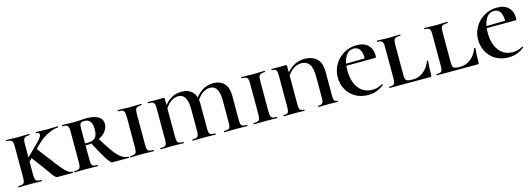

<svg xmlns="http://www.w3.org/2000/svg" viewBox="-2 -1152 5064 1835"><g transform="rotate(-15 2530.0 -234.5)"><path d="M30 -12Q59 -12 72.5 -17Q86 -22 91 -36.5Q96 -51 96 -81V-387Q96 -417 91 -431Q86 -445 72.5 -450.5Q59 -456 32 -456Q29 -456 29 -462Q29 -468 32 -468L80 -467Q120 -465 145 -465Q172 -465 212 -467L260 -468Q262 -468 262 -462Q262 -456 260 -456Q220 -456 207.5 -442Q195 -428 195 -385V-81Q195 -51 200 -37Q205 -23 218.5 -17.5Q232 -12 260 -12Q262 -12 262 -6Q262 0 260 0Q229 0 212 -1L145 -2L80 -1Q62 0 30 0Q28 0 28 -6Q28 -12 30 -12ZM292 -145 216 -246 288 -315 377 -198Q440 -114 472.5 -76Q505 -38 525 -25Q545 -12 567 -12Q570 -12 570 -6Q570 0 567 0H434Q428 0 412 0.5Q396 1 361.5 -48.5Q327 -98 292 -145ZM358 -437Q358 -456 327 -456Q325 -456 325 -462Q325 -468 327 -468L369 -467Q407 -465 440 -465Q483 -465 517 -467Q527 -468 540 -468Q543 -468 543 -462Q543 -456 540 -456Q501 -456 441 -427Q381 -398 339 -356L161 -178L127 -184L316 -372Q358 -414 358 -437Z M814 0Q784 0 767 -1L699 -2L634 -1Q616 0 584 0Q582 0 582 -6Q582 -12 584 -12Q612 -12 625 -17Q638 -22 643 -36.5Q648 -51 648 -81V-387Q648 -417 643.5 -431Q639 -445 626 -450.5Q613 -456 586 -456Q583 -456 583 -462Q583 -468 586 -468L635 -467Q675 -465 699 -465Q718 -465 734 -466Q750 -467 762 -468Q795 -471 824 -471Q902 -471 943 -446Q984 -421 984 -374Q984 -333 955.5 -298Q927 -263 877.5 -242.5Q828 -222 769 -222Q737 -222 714 -226L713 -248Q738 -241 776 -241Q833 -241 855 -267.5Q877 -294 877 -347Q877 -451 801 -451Q780 -451 770 -446Q760 -441 756 -427.5Q752 -414 752 -385V-81Q752 -50 756.5 -36Q761 -22 773.5 -17Q786 -12 814 -12Q816 -12 816 -6Q816 0 814 0ZM1120 0H956Q941 0 901 -62.5Q861 -125 807 -232L887 -253Q942 -160 981.5 -108Q1021 -56 1053.5 -34Q1086 -12 1120 -12Q1123 -12 1123 -6Q1123 0 1120 0Z M1368 -12Q1370 -12 1370 -6Q1370 0 1368 0Q1337 0 1320 -1L1252 -2L1187 -1Q1169 0 1137 0Q1135 0 1135 -6Q1135 -12 1137 -12Q1166 -12 1179.5 -17Q1193 -22 1198 -36.5Q1203 -51 1203 -81V-387Q1203 -417 1198 -431Q1193 -445 1179.5 -450.5Q1166 -456 1137 -456Q1135 -456 1135 -462Q1135 -468 1137 -468L1187 -467Q1227 -465 1252 -465Q1279 -465 1321 -467L1368 -468Q1370 -468 1370 -462Q1370 -456 1368 -456Q1340 -456 1326.5 -450Q1313 -444 1308 -429.5Q1303 -415 1303 -385V-81Q1303 -51 1308 -36.5Q1313 -22 1326 -17Q1339 -12 1368 -12Z M2066 -12Q2094 -12 2107 -17Q2120 -22 2125 -36.5Q2130 -51 2130 -81V-295Q2130 -370 2109 -408Q2088 -446 2043 -446Q1998 -446 1959 -414.5Q1920 -383 1892 -327L1874 -339Q1915 -411 1967.5 -446Q2020 -481 2080 -481Q2152 -481 2190.5 -439.5Q2229 -398 2229 -325V-81Q2229 -51 2233.5 -36.5Q2238 -22 2251.5 -17Q2265 -12 2293 -12Q2295 -12 2295 -6Q2295 0 2293 0Q2264 0 2247 -1L2178 -2L2112 -1Q2095 0 2066 0Q2063 0 2063 -6Q2063 -12 2066 -12ZM1753 -12Q1781 -12 1794 -17.5Q1807 -23 1812 -37Q1817 -51 1817 -81V-295Q1817 -369 1795 -408Q1773 -447 1729 -447Q1642 -447 1578 -327L1561 -339Q1598 -406 1650.5 -443.5Q1703 -481 1767 -481Q1839 -481 1877 -439.5Q1915 -398 1915 -325V-81Q1915 -51 1919.5 -36.5Q1924 -22 1937.5 -17Q1951 -12 1979 -12Q1982 -12 1982 -6Q1982 0 1979 0Q1950 0 1933 -1L1865 -2L1799 -1Q1782 0 1753 0Q1750 0 1750 -6Q1750 -12 1753 -12ZM1437 -12Q1465 -12 1478 -17Q1491 -22 1495.5 -36.5Q1500 -51 1500 -81V-387Q1500 -417 1495.5 -431Q1491 -445 1477 -450.5Q1463 -456 1434 -456Q1432 -456 1432 -462Q1432 -468 1434 -468L1535 -467L1581 -468Q1593 -468 1596 -464.5Q1599 -461 1599 -449V-81Q1599 -51 1604 -36.5Q1609 -22 1622 -17Q1635 -12 1664 -12Q1666 -12 1666 -6Q1666 0 1664 0Q1635 0 1618 -1L1549 -2L1483 -1Q1466 0 1437 0Q1434 0 1434 -6Q1434 -12 1437 -12Z M2589 -12Q2591 -12 2591 -6Q2591 0 2589 0Q2558 0 2541 -1L2473 -2L2408 -1Q2390 0 2358 0Q2356 0 2356 -6Q2356 -12 2358 -12Q2387 -12 2400.5 -17Q2414 -22 2419 -36.5Q2424 -51 2424 -81V-387Q2424 -417 2419 -431Q2414 -445 2400.5 -450.5Q2387 -456 2358 -456Q2356 -456 2356 -462Q2356 -468 2358 -468L2408 -467Q2448 -465 2473 -465Q2500 -465 2542 -467L2589 -468Q2591 -468 2591 -462Q2591 -456 2589 -456Q2561 -456 2547.5 -450Q2534 -444 2529 -429.5Q2524 -415 2524 -385V-81Q2524 -51 2529 -36.5Q2534 -22 2547 -17Q2560 -12 2589 -12Z M2859 -12Q2861 -12 2861 -6Q2861 0 2859 0Q2830 0 2813 -1L2755 -2L2700 -1Q2684 0 2655 0Q2653 0 2653 -6Q2653 -12 2655 -12Q2678 -12 2689.5 -17Q2701 -22 2705 -36.5Q2709 -51 2709 -81V-387Q2709 -417 2705 -431Q2701 -445 2690.5 -450.5Q2680 -456 2658 -456Q2655 -456 2655 -462Q2655 -468 2658 -468L2723 -467L2790 -468Q2802 -468 2805.5 -464.5Q2809 -461 2809 -449V-83Q2809 -53 2812.5 -38.5Q2816 -24 2826.5 -18Q2837 -12 2859 -12ZM2988 -480Q3058 -480 3104 -440.5Q3150 -401 3150 -305V-81Q3150 -51 3153 -36.5Q3156 -22 3164 -17Q3172 -12 3189 -12Q3191 -12 3191 -6Q3191 0 3189 0Q3164 0 3150 -1L3098 -2L3038 -1Q3023 0 2998 0Q2996 0 2996 -6Q2996 -12 2998 -12Q3021 -12 3032 -18Q3043 -24 3047 -38.5Q3051 -53 3051 -83V-282Q3051 -376 3023.5 -411.5Q2996 -447 2948 -447Q2902 -447 2862.5 -419Q2823 -391 2788 -327L2771 -343Q2816 -413 2869 -446.5Q2922 -480 2988 -480Z M3248 -226Q3248 -295 3282 -352.5Q3316 -410 3374 -443.5Q3432 -477 3500 -477Q3574 -477 3613 -438Q3652 -399 3652 -336Q3652 -323 3649.5 -318Q3647 -313 3640 -313H3544Q3548 -381 3528.5 -417Q3509 -453 3466 -453Q3414 -453 3384 -403Q3354 -353 3354 -269Q3354 -158 3403 -92Q3452 -26 3541 -26Q3566 -26 3592 -33Q3618 -40 3638 -54H3639Q3642 -54 3644.5 -50.5Q3647 -47 3645 -44Q3575 12 3491 12Q3413 12 3358.5 -21.5Q3304 -55 3276 -109Q3248 -163 3248 -226ZM3302 -331 3591 -336V-313L3303 -312Z M3928 -21H3939Q3996 -21 4043 -58Q4090 -95 4112 -158Q4113 -160 4118.5 -159.5Q4124 -159 4124 -157Q4117 -104 4117 -15Q4117 -7 4113.5 -3.5Q4110 0 4101 0H3701Q3699 0 3699 -6Q3699 -12 3701 -12Q3727 -12 3739 -17Q3751 -22 3755.5 -36.5Q3760 -51 3760 -81V-387Q3760 -417 3755.5 -431Q3751 -445 3739 -450.5Q3727 -456 3701 -456Q3699 -456 3699 -462Q3699 -468 3701 -468L3750 -467Q3792 -465 3815 -465Q3841 -465 3883 -467L3929 -468Q3932 -468 3932 -462Q3932 -456 3929 -456Q3899 -456 3884.5 -450.5Q3870 -445 3865 -430.5Q3860 -416 3860 -386V-85Q3860 -58 3865 -45Q3870 -32 3884.5 -26.5Q3899 -21 3928 -21Z M4396 -21H4407Q4464 -21 4511 -58Q4558 -95 4580 -158Q4581 -160 4586.5 -159.5Q4592 -159 4592 -157Q4585 -104 4585 -15Q4585 -7 4581.5 -3.5Q4578 0 4569 0H4169Q4167 0 4167 -6Q4167 -12 4169 -12Q4195 -12 4207 -17Q4219 -22 4223.5 -36.5Q4228 -51 4228 -81V-387Q4228 -417 4223.5 -431Q4219 -445 4207 -450.5Q4195 -456 4169 -456Q4167 -456 4167 -462Q4167 -468 4169 -468L4218 -467Q4260 -465 4283 -465Q4309 -465 4351 -467L4397 -468Q4400 -468 4400 -462Q4400 -456 4397 -456Q4367 -456 4352.5 -450.5Q4338 -445 4333 -430.5Q4328 -416 4328 -386V-85Q4328 -58 4333 -45Q4338 -32 4352.5 -26.5Q4367 -21 4396 -21Z M4637 -226Q4637 -295 4671 -352.5Q4705 -410 4763 -443.5Q4821 -477 4889 -477Q4963 -477 5002 -438Q5041 -399 5041 -336Q5041 -323 5038.5 -318Q5036 -313 5029 -313H4933Q4937 -381 4917.5 -417Q4898 -453 4855 -453Q4803 -453 4773 -403Q4743 -353 4743 -269Q4743 -158 4792 -92Q4841 -26 4930 -26Q4955 -26 4981 -33Q5007 -40 5027 -54H5028Q5031 -54 5033.5 -50.5Q5036 -47 5034 -44Q4964 12 4880 12Q4802 12 4747.5 -21.5Q4693 -55 4665 -109Q4637 -163 4637 -226ZM4691 -331 4980 -336V-313L4692 -312Z"/></g></svg>

Font: Cormorant Unicase
Style: Bold
Weight: 700
Designer: Christian Thalmann (Catharsis Fonts)
Foundry: Catharsis Fonts
Version: Version 4.000